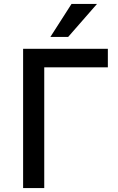

<svg xmlns="http://www.w3.org/2000/svg" viewBox="-20 -952 596 972"><path d="M97 0V-705H526V-611H204V0ZM235 -765 342 -932H471L325 -765Z"/></svg>

Font: Nunito Sans 7pt SemiCondensed SemiBold
Style: Regular
Weight: 600
Width: 4
Designer: Vernon Adams
Foundry: Vernon Adams
Version: Version 3.101;gftools[0.9.27]